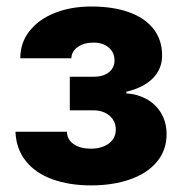

<svg xmlns="http://www.w3.org/2000/svg" viewBox="-20 -557 557 587"><path d="M257.8 -102.5Q291.5 -102.5 312.7 -118.2Q334 -133.8 334 -161.1Q334 -187 314.7 -203.4Q295.4 -219.7 265.6 -219.7H193.4V-322.3H265.6Q295.4 -322.3 312.7 -335.9Q330.1 -349.6 330.1 -372.1Q330.1 -396.5 312.5 -411.6Q294.9 -426.8 265.6 -426.8Q236.8 -426.8 217.8 -413.3Q198.7 -399.9 198.2 -378.9H42Q42 -426.8 70.6 -462.6Q99.1 -498.5 148.4 -517.8Q197.8 -537.1 258.8 -537.1Q326.2 -537.1 374.8 -519.5Q423.3 -502 449.5 -468.3Q475.6 -434.6 475.6 -387.7Q475.6 -346.2 447.3 -317.6Q418.9 -289.1 366.2 -276.4V-271.5Q399.9 -269.5 428 -254.2Q456.1 -238.8 472.7 -210.9Q489.3 -183.1 489.3 -146.5Q489.3 -98.1 460 -62.7Q430.7 -27.3 378.2 -8.8Q325.7 9.8 258.8 9.8Q191.9 9.8 140.4 -8.8Q88.9 -27.3 59.1 -64.5Q29.3 -101.6 27.3 -154.3H184.6Q185.1 -130.4 205.1 -116.5Q225.1 -102.5 257.8 -102.5Z"/></svg>

Font: Pretendard ExtraBold
Style: Regular
Weight: 800
Designer: Base glyphs from Inter by Rasmus Andersson; Hangeul glyphs from Noto Sans CJK(Source Han Sans) by Jang Soo-young and Kan
Foundry: Kil Hyung-jin
Version: Version 1.309